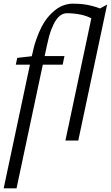

<svg xmlns="http://www.w3.org/2000/svg" viewBox="-31 -765 603 1045"><path d="M132 -413H55L63 -450L142 -459Q153 -513 167 -552Q181 -591 195.5 -619Q210 -647 225 -665.5Q240 -684 253 -696Q284 -725 312 -735Q340 -745 363 -745Q373 -745 389 -744.5Q405 -744 425 -741.5Q445 -739 467.5 -733.5Q490 -728 513 -719L552 -740L395 0H325L466 -665Q441 -679 405.5 -686Q370 -693 333 -693Q317 -693 302 -684Q287 -675 273.5 -655Q260 -635 247.5 -602Q235 -569 225 -520L212 -460H320L310 -413H202L59 260H-11Z"/></svg>

Font: Quattrocento Sans
Style: Italic
Weight: 400
Designer: Pablo Impallari
Foundry: Pablo Impallari, Igino Marini, Brenda Gallo
Version: Version 2.000